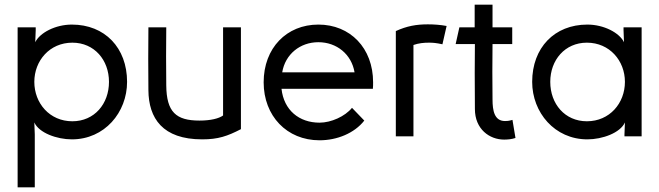

<svg xmlns="http://www.w3.org/2000/svg" viewBox="-20 -588 2843 828"><path d="M292 -65C194 -65 128 -143 128 -235C128 -326 194 -404 292 -404C387 -404 450 -329 450 -235C450 -140 387 -65 292 -65ZM56 220H130V-8L128 -60C148 -15 225 13 290 13C431 13 528 -103 528 -235C528 -382 432 -482 290 -482C219 -482 152 -447 132 -406L134 -458V-470H56Z M942 -470V-90C924 -77 889 -68 840 -68C739 -68 698 -105 697 -220C696 -305 696 -385 697 -470H620C619 -375 619 -294 620 -199C621 -78 681 13 852 13C921 13 961 -1 1019 -31V-470Z M1551 -68 1498 -123C1468 -86 1408 -59 1358 -59C1270 -59 1204 -113 1194 -205H1588C1589 -214 1589 -224 1589 -233C1589 -381 1490 -482 1353 -482C1216 -482 1117 -381 1117 -233C1117 -88 1217 17 1358 17C1433 17 1508 -13 1551 -68ZM1197 -276C1210 -354 1274 -406 1353 -406C1432 -406 1496 -354 1509 -276Z M1888 -397 1906 -476C1880 -481 1851 -483 1825 -483C1776 -483 1735 -476 1687 -454V0H1763V-394C1786 -402 1808 -404 1830 -404C1846 -404 1861 -403 1888 -397Z M2154 14C2167 14 2185 13 2203 7L2190 -71C2173 -66 2165 -66 2158 -66C2112 -66 2104 -111 2104 -159C2103 -239 2103 -318 2104 -398H2189V-470H2104V-568H2027V-470H1961L1945 -398H2028C2027 -305 2027 -251 2028 -118C2028 -31 2091 14 2154 14Z M2511 -65C2416 -65 2353 -140 2353 -235C2353 -329 2416 -404 2511 -404C2609 -404 2675 -326 2675 -235C2675 -143 2609 -65 2511 -65ZM2275 -235C2275 -103 2372 13 2513 13C2578 13 2655 -15 2675 -60L2673 -8V0H2747V-470H2669V-458L2671 -406C2651 -447 2584 -482 2513 -482C2371 -482 2275 -382 2275 -235Z"/></svg>

Font: Kreadon Medium
Style: Regular
Weight: 500
Designer: kohakuno
Foundry: StudioGnu
Version: Version 1.000;Glyphs 3.1.2 (3151)